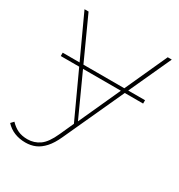

<svg xmlns="http://www.w3.org/2000/svg" viewBox="-195 -632 883 945"><g transform="rotate(30 246.0 -160.0)"><path d="M86 197Q52 197 23.5 185.5Q-5 174 -26 151L-11 135Q10 157 33 167.5Q56 178 87 178Q125 178 155.5 156.5Q186 135 212 77L250 -7L255 -14L484 -517H507L232 83Q213 125 190.5 150Q168 175 142.5 186Q117 197 86 197ZM254 11 11 -517H34L263 -14ZM25 -259V-278H493V-259Z"/></g></svg>

Font: Montserrat Thin
Style: Regular
Weight: 100
Designer: Julieta Ulanovsky
Foundry: Julieta Ulanovsky
Version: Version 9.000